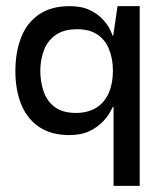

<svg xmlns="http://www.w3.org/2000/svg" viewBox="-20 -429 524 624"><path d="M205 10Q146 10 107 -16.5Q68 -43 49 -90Q30 -137 30 -198Q30 -260 49 -308Q68 -356 107.5 -382.5Q147 -409 206 -409Q246 -409 272.5 -396Q299 -383 315 -365Q331 -347 338 -332Q345 -317 346 -313H348L362 -409H434V175H349V-82H347Q345 -78 337 -63.5Q329 -49 312.5 -32Q296 -15 270 -2.5Q244 10 205 10ZM227 -62Q266 -62 293 -79Q320 -96 333.5 -127Q347 -158 347 -199Q347 -239 334 -270Q321 -301 295.5 -317.5Q270 -334 231 -334Q187 -334 160.5 -315Q134 -296 122.5 -265Q111 -234 111 -199Q111 -164 121.5 -132.5Q132 -101 157.5 -81.5Q183 -62 227 -62Z"/></svg>

Font: Darker Grotesque SemiBold
Style: Regular
Weight: 600
Designer: Gabriel Lam
Foundry: TypeRant
Version: Version 1.000;gftools[0.9.28]